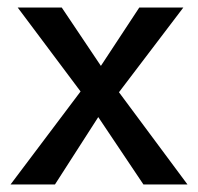

<svg xmlns="http://www.w3.org/2000/svg" viewBox="-20 -490 526 510"><path d="M8 0 194 -247 27 -470H144L248 -315L350 -470H467L296 -245L478 0H361L241 -179L126 0Z"/></svg>

Font: Ysabeau SC SemiBold
Style: Regular
Weight: 600
Designer: Christian Thalmann (Catharsis Fonts)
Version: Version 2.001;gftools[0.9.30]; featfreeze: smcp